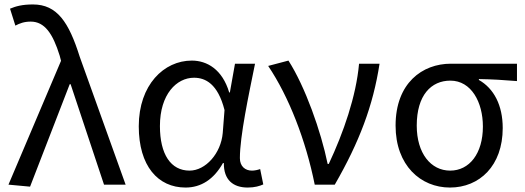

<svg xmlns="http://www.w3.org/2000/svg" viewBox="-20 -829 2355 862"><path d="M115 9 293 -451H297L447 0H544L338 -574C289 -730 236 -809 128 -809C80 -809 51 -801 25 -790L49 -714C68 -724 88 -732 118 -732C180 -732 217 -679 248 -579L254 -556L18 0Z M813 13C883 13 940 -24 981 -97H985C984 -21 1027 13 1092 13C1124 13 1146 6 1162 -1L1148 -70C1137 -66 1123 -63 1111 -63C1081 -63 1057 -82 1057 -119C1057 -218 1096 -400 1125 -543H1035L1012 -414H1009C978 -518 909 -557 841 -557C716 -557 603 -448 603 -262C603 -84 689 13 813 13ZM831 -63C747 -63 698 -136 698 -263C698 -406 773 -480 851 -480C902 -480 958 -453 988 -335L980 -232C972 -140 903 -63 831 -63Z M1393 0H1483C1593 -191 1655 -354 1684 -543H1592C1579 -397 1522 -233 1456 -93H1451C1421 -240 1350 -440 1275 -557L1184 -533C1277 -395 1353 -199 1393 0Z M2000 13C2133 13 2237 -85 2237 -254C2237 -357 2197 -432 2130 -470V-474C2190 -473 2240 -470 2301 -465V-543H2004C1876 -543 1756 -456 1756 -265C1756 -86 1869 13 2000 13ZM2001 -63C1914 -63 1851 -141 1851 -265C1851 -402 1916 -467 2002 -467C2096 -467 2148 -370 2148 -261C2148 -139 2087 -63 2001 -63Z"/></svg>

Font: DAIFUKU Sans JP
Style: Regular
Weight: 400
Designer: Original font ‘Source Han Sans JP’ : Ryoko NISHIZUKA  (kana, bopomofo & ideographs); Paul D. Hunt (Latin, Greek & Cyrill
Foundry: Daifuku
Version: Version 1.001